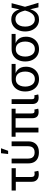

<svg xmlns="http://www.w3.org/2000/svg" viewBox="1526 -2328 813 3905"><g transform="rotate(-90 1932.5 -375.5)"><path d="M341.3 6.8Q268.6 6.8 228.3 -30.8Q188 -68.4 188 -136.7V-460.9H9.8V-545.9H463.4V-460.9H285.6V-144.5Q285.6 -109.9 300 -93.8Q314.5 -77.6 347.7 -77.6Q356.4 -77.6 369.6 -79.6Q382.8 -81.5 393.1 -83.5L411.1 -3.4Q397 1.5 378.4 4.2Q359.9 6.8 341.3 6.8Z M785.2 9.3Q714.4 9.3 664.3 -15.9Q614.3 -41 588.1 -89.1Q562 -137.2 562 -206.1V-545.9H659.7V-210.9Q659.7 -167 673.6 -137.2Q687.5 -107.4 715.6 -92.5Q743.7 -77.6 785.2 -77.6Q827.1 -77.6 855 -92.5Q882.8 -107.4 897 -137.2Q911.1 -167 911.1 -210.9V-545.9H1009.3V-206.1Q1009.3 -137.2 982.9 -89.1Q956.5 -41 906.7 -15.9Q856.9 9.3 785.2 9.3ZM752.4 -616.7 769 -761.7H869.6L817.9 -616.7Z M1608.9 3.9Q1543.5 3.9 1512.2 -29.5Q1481 -63 1481 -124.5V-517.6H1577.6V-146Q1577.6 -109.9 1586.7 -95Q1595.7 -80.1 1622.1 -80.1Q1636.2 -80.1 1643.3 -81.1Q1650.4 -82 1656.2 -84L1674.8 -4.9Q1664.1 -2 1646.7 1Q1629.4 3.9 1608.9 3.9ZM1191.4 0V-517.6H1288.1V0ZM1103.5 -464.8V-545.9H1673.3V-464.8Z M1898.9 3.9Q1833.5 3.9 1801.5 -29.5Q1769.5 -63 1769.5 -124.5V-545.9H1867.2V-146Q1867.2 -110.4 1876.2 -95.7Q1885.3 -81.1 1911.6 -81.1Q1925.3 -81.1 1932.6 -82Q1939.9 -83 1945.8 -85L1964.4 -4.9Q1952.6 -1.5 1935.1 1.2Q1917.5 3.9 1898.9 3.9Z M2276.4 11.7Q2200.7 11.7 2143.8 -23.7Q2086.9 -59.1 2055.7 -122.3Q2024.4 -185.5 2024.4 -269.5Q2024.4 -353.5 2055.9 -415.5Q2087.4 -477.5 2144 -511.7Q2200.7 -545.9 2276.4 -545.9H2584.5V-464.8H2345.2L2276.4 -460.9Q2224.1 -460.9 2190.4 -435.3Q2156.7 -409.7 2140.4 -366.2Q2124 -322.8 2124 -269.5Q2124 -216.8 2140.4 -171.9Q2156.7 -127 2190.4 -100.1Q2224.1 -73.2 2276.4 -73.2Q2328.6 -73.2 2362.8 -100.3Q2397 -127.4 2413.3 -172.1Q2429.7 -216.8 2429.7 -269.5Q2429.7 -322.8 2413.3 -366.2Q2397 -409.7 2362.8 -435.3Q2328.6 -460.9 2276.4 -460.9V-485.4Q2332.5 -485.4 2378.9 -470.9Q2425.3 -456.5 2458.7 -428Q2492.2 -399.4 2510.3 -356Q2528.3 -312.5 2528.3 -254.4Q2528.3 -177.7 2497.1 -117.7Q2465.8 -57.6 2408.9 -22.9Q2352.1 11.7 2276.4 11.7Z M2886.7 11.7Q2811 11.7 2754.2 -23.7Q2697.3 -59.1 2666 -122.3Q2634.8 -185.5 2634.8 -269.5Q2634.8 -353.5 2666.3 -415.5Q2697.8 -477.5 2754.4 -511.7Q2811 -545.9 2886.7 -545.9H3194.8V-464.8H2955.6L2886.7 -460.9Q2834.5 -460.9 2800.8 -435.3Q2767.1 -409.7 2750.7 -366.2Q2734.4 -322.8 2734.4 -269.5Q2734.4 -216.8 2750.7 -171.9Q2767.1 -127 2800.8 -100.1Q2834.5 -73.2 2886.7 -73.2Q2939 -73.2 2973.1 -100.3Q3007.3 -127.4 3023.7 -172.1Q3040 -216.8 3040 -269.5Q3040 -322.8 3023.7 -366.2Q3007.3 -409.7 2973.1 -435.3Q2939 -460.9 2886.7 -460.9V-485.4Q2942.9 -485.4 2989.3 -470.9Q3035.6 -456.5 3069.1 -428Q3102.5 -399.4 3120.6 -356Q3138.7 -312.5 3138.7 -254.4Q3138.7 -177.7 3107.4 -117.7Q3076.2 -57.6 3019.3 -22.9Q2962.4 11.7 2886.7 11.7Z M3487.8 11.7Q3416 11.7 3361.3 -24.2Q3306.6 -60.1 3275.9 -123.8Q3245.1 -187.5 3245.1 -270.5Q3245.1 -354.5 3276.4 -418Q3307.6 -481.4 3363.3 -517.1Q3418.9 -552.7 3491.2 -552.7Q3546.9 -552.7 3585.2 -533.2Q3623.5 -513.7 3647.5 -482.4Q3671.4 -451.2 3684.6 -414.8Q3697.8 -378.4 3703.6 -345.2H3737.8L3746.6 -274.4L3828.1 0H3735.8L3670.4 -274.4Q3664.1 -300.8 3652.6 -333.7Q3641.1 -366.7 3621.8 -397.5Q3602.5 -428.2 3571.8 -448Q3541 -467.8 3496.6 -467.8Q3450.2 -467.8 3415.8 -443.8Q3381.3 -419.9 3362.8 -376Q3344.2 -332 3344.2 -270.5Q3344.2 -210 3362.3 -166Q3380.4 -122.1 3413.6 -97.9Q3446.8 -73.7 3491.7 -73.7Q3535.6 -73.7 3566.7 -94Q3597.7 -114.3 3618.7 -145.8Q3639.6 -177.2 3652.1 -210.9Q3664.6 -244.6 3670.4 -271.5L3728.5 -545.9H3820.3L3746.6 -271.5L3737.8 -204.1H3707Q3699.7 -171.4 3685.3 -134Q3670.9 -96.7 3646.2 -63.5Q3621.6 -30.3 3582.8 -9.3Q3543.9 11.7 3487.8 11.7Z"/></g></svg>

Font: Inter Cardless
Style: Regular
Weight: 400
Designer: Rasmus Andersson
Foundry: rsms
Version: Version 4.001;git-9221beed3